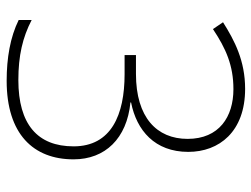

<svg xmlns="http://www.w3.org/2000/svg" viewBox="-112 -652 774 591"><g transform="rotate(90 275.5 -357.0)"><path d="M229 10C393 10 471 -72 471 -196C471 -293 407 -360 296 -371V-373C382 -390 448 -446 448 -549C448 -644 386 -724 254 -724C168 -724 106 -692 49 -656L70 -625C130 -665 182 -688 255 -688C340 -688 408 -644 408 -547C408 -452 342 -388 208 -388H150V-353H209C334 -353 431 -312 431 -196C431 -85 363 -26 227 -26C152 -26 96 -39 42 -67V-27C95 -1 159 10 229 10Z"/></g></svg>

Font: Noto Sans Gurmukhi ExtraLight
Style: Regular
Weight: 200
Designer: Jelle Bosma - Monotype Design Team
Foundry: Monotype Imaging Inc.
Version: Version 2.004